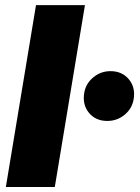

<svg xmlns="http://www.w3.org/2000/svg" viewBox="-20 -748 559 768"><path d="M319.8 -727.5 199.2 0H3.4L124 -727.5ZM409.2 -264.2Q362.8 -264.2 335.9 -296.6Q309.1 -329.1 316.9 -376.5Q323.2 -414.1 353.3 -438.7Q383.3 -463.4 421.9 -463.4Q468.3 -463.4 495.4 -430.9Q522.5 -398.4 514.6 -351.1Q508.3 -313.5 478.3 -288.8Q448.2 -264.2 409.2 -264.2Z"/></svg>

Font: Inter 18pt Black
Style: Italic
Weight: 900
Italic angle: -9.3988°
Designer: Rasmus Andersson
Foundry: rsms
Version: Version 4.001;git-66647c0bb